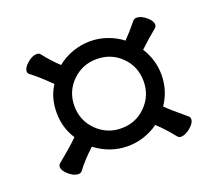

<svg xmlns="http://www.w3.org/2000/svg" viewBox="-79 -619 689 616"><g transform="rotate(-20 265.0 -311.0)"><path d="M273 -137Q213 -137 163 -175Q128 -143 105 -112Q100 -107 93 -107Q78 -107 61 -121.5Q44 -136 44 -149Q44 -155 49 -160Q96 -198 121 -223Q94 -264 94 -316Q94 -367 119 -405Q80 -444 54 -463Q49 -467 49 -473Q49 -486 66 -500.5Q83 -515 98 -515Q106 -515 110 -510Q134 -479 160 -455Q183 -474 212.5 -484.5Q242 -495 273 -495Q303 -495 331 -485Q359 -475 381 -458Q401 -478 427 -510Q432 -515 439 -515Q454 -515 471 -501Q488 -487 488 -474Q488 -467 483 -463Q456 -441 424 -411Q452 -367 452 -316Q452 -262 422 -218Q440 -200 488 -160Q493 -156 493 -149Q493 -136 475.5 -121.5Q458 -107 443 -107Q437 -107 432 -112Q406 -145 378 -171Q356 -155 329 -146Q302 -137 273 -137ZM273 -198Q323 -198 357 -232.5Q391 -267 391 -316Q391 -366 357 -400Q323 -434 273 -434Q224 -434 189.5 -400Q155 -366 155 -316Q155 -267 189.5 -232.5Q224 -198 273 -198Z"/></g></svg>

Font: Iansui 0.93
Style: Regular
Weight: 400
Designer: But Ko / Fontworks Inc.
Foundry: zi-hi.com / Fontworks Inc.
Version: Version 0.931